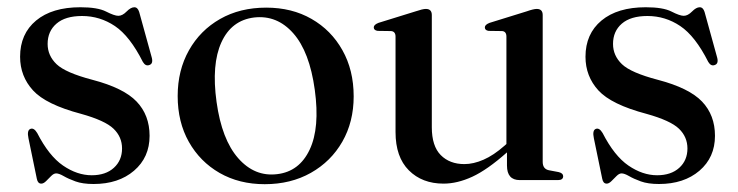

<svg xmlns="http://www.w3.org/2000/svg" viewBox="-20 -484 1984 516"><path d="M226.5 -13Q264 -13 286 -33Q308 -53 308 -85Q308 -116 285.2 -138Q262.5 -160 198 -178Q103.5 -203 68.8 -241Q34 -279 34 -331.5Q34 -393 77 -428.8Q120 -464.5 196 -464.5Q242.5 -464.5 265 -453Q287.5 -441.5 298 -441.5Q309 -441.5 320.2 -453Q331.5 -464.5 341 -464.5Q350 -464.5 354 -452L387 -332.5Q393 -313.5 382 -309.5Q371.5 -305 364 -317.5Q329 -387 288.8 -414Q248.5 -441 200.5 -441Q155.5 -441 131.8 -420.5Q108 -400 108 -366Q108 -334.5 132 -311.5Q156 -288.5 228.5 -269.5Q312.5 -247.5 347.2 -211Q382 -174.5 382 -119Q382 -61 340.2 -25.2Q298.5 10.5 231.5 10.5Q202 10.5 182.8 3.5Q163.5 -3.5 151 -10.8Q138.5 -18 131 -18Q124.5 -18 117.5 -11Q110.5 -4 103.8 2.8Q97 9.5 91 9.5Q81.5 9.5 79 -3.5L56.5 -112.5Q52 -133.5 61.5 -137.5Q71 -141.5 80 -126.5Q111.5 -65 149.5 -39Q187.5 -13 226.5 -13Z M695.5 -463.5Q764.5 -463.5 817.2 -433.2Q870 -403 900.2 -349.2Q930.5 -295.5 930.5 -225Q930.5 -156.5 900 -103.2Q869.5 -50 815.5 -19.5Q761.5 11 691.5 11Q623 11 570.2 -19.2Q517.5 -49.5 487.5 -102.8Q457.5 -156 457.5 -226Q457.5 -295 487.8 -348.8Q518 -402.5 571.5 -433Q625 -463.5 695.5 -463.5ZM725 -16Q784.5 -23 812.2 -81.8Q840 -140.5 826 -242.5Q812 -345 768.2 -394.5Q724.5 -444 663 -437Q602 -429.5 575 -370.2Q548 -311 562 -210Q576 -109 620.2 -58.8Q664.5 -8.5 725 -16Z M1043 -129V-385.5Q1043 -399.5 1031 -400.5L995 -401Q984.5 -402.5 984.5 -410.5Q984.5 -417.5 997 -422.5L1097 -453.5Q1116 -460 1124.5 -460Q1140.5 -460 1140.5 -443.5V-142Q1140.5 -91.5 1164.5 -67.2Q1188.5 -43 1228 -43Q1252.5 -43 1279.5 -54.8Q1306.5 -66.5 1336 -92.5L1341 -97V-385.5Q1341 -399.5 1329.5 -400.5L1293 -401Q1283 -402.5 1283 -410.5Q1283 -417.5 1295.5 -422.5L1395.5 -453.5Q1414 -460 1422.5 -460Q1438.5 -460 1438.5 -443.5V-49Q1438.5 -30 1455 -26.5L1481.5 -21.5Q1493.5 -18.5 1493.5 -10.5Q1493.5 0 1479.5 0H1377Q1342.5 0 1342.5 -39V-74.5Q1289.5 -27.5 1249.2 -9Q1209 9.5 1172 9.5Q1114.5 9.5 1078.8 -26.2Q1043 -62 1043 -129Z M1746 -13Q1783.5 -13 1805.5 -33Q1827.5 -53 1827.5 -85Q1827.5 -116 1804.8 -138Q1782 -160 1717.5 -178Q1623 -203 1588.2 -241Q1553.5 -279 1553.5 -331.5Q1553.5 -393 1596.5 -428.8Q1639.5 -464.5 1715.5 -464.5Q1762 -464.5 1784.5 -453Q1807 -441.5 1817.5 -441.5Q1828.5 -441.5 1839.8 -453Q1851 -464.5 1860.5 -464.5Q1869.5 -464.5 1873.5 -452L1906.5 -332.5Q1912.5 -313.5 1901.5 -309.5Q1891 -305 1883.5 -317.5Q1848.5 -387 1808.2 -414Q1768 -441 1720 -441Q1675 -441 1651.2 -420.5Q1627.5 -400 1627.5 -366Q1627.5 -334.5 1651.5 -311.5Q1675.5 -288.5 1748 -269.5Q1832 -247.5 1866.8 -211Q1901.5 -174.5 1901.5 -119Q1901.5 -61 1859.8 -25.2Q1818 10.5 1751 10.5Q1721.5 10.5 1702.2 3.5Q1683 -3.5 1670.5 -10.8Q1658 -18 1650.5 -18Q1644 -18 1637 -11Q1630 -4 1623.2 2.8Q1616.5 9.5 1610.5 9.5Q1601 9.5 1598.5 -3.5L1576 -112.5Q1571.5 -133.5 1581 -137.5Q1590.5 -141.5 1599.5 -126.5Q1631 -65 1669 -39Q1707 -13 1746 -13Z"/></svg>

Font: Fraunces 72pt S000
Style: Regular
Weight: 400
Version: Version 1.000; ttfautohint (v1.8.3)